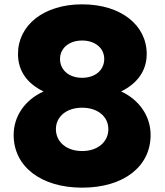

<svg xmlns="http://www.w3.org/2000/svg" viewBox="-20 -808 760 886"><path d="M359 58C550 58 675 -39 675 -185C675 -272 623 -347 539 -386C612 -422 657 -480 657 -559C657 -692 538 -788 359 -788C182 -788 63 -692 63 -559C63 -480 106 -422 181 -386C95 -347 43 -272 43 -185C43 -39 170 58 359 58ZM238 -212C238 -270 287 -311 359 -311C431 -311 480 -270 480 -212C480 -153 431 -111 359 -111C287 -111 238 -153 238 -212ZM257 -536C257 -585 298 -621 359 -621C420 -621 461 -585 461 -536C461 -485 420 -449 359 -449C298 -449 257 -485 257 -536Z"/></svg>

Font: LINE Seed JP App_OTF ExtraBold
Style: Regular
Weight: 800
Designer: LINE & Fontrix & Fontworks
Version: Version 1.013